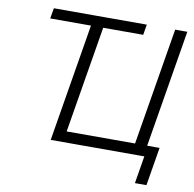

<svg xmlns="http://www.w3.org/2000/svg" viewBox="-93 -823 1085 1073"><g transform="rotate(10 449.5 -286.0)"><path d="M116.2 -668 126.5 -727.5H653.8L644 -668ZM763.2 0H236.8L357.4 -727.5H426.8L316.4 -62H704.6L814.9 -727.5H883.8ZM742.2 156.2 768.1 0H726.1L735.8 -61.5H843.8L807.6 156.2Z"/></g></svg>

Font: Inter 16pt Light
Style: Italic
Weight: 300
Italic angle: -9.3988°
Version: Version 4.001;git-66647c0bb